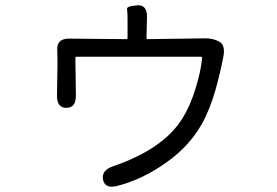

<svg xmlns="http://www.w3.org/2000/svg" viewBox="-20 -634 1040 721"><path d="M421 64Q374 76 367 41Q360 6 403 -9Q593 -74 664 -188Q695 -237 715 -304Q734 -365 739 -416Q739 -421 734 -421H268Q263 -421 263 -416L265 -277Q266 -229 229 -229Q193 -229 194 -277L196 -399Q196 -422 195 -445Q192 -490 241 -489L454 -487Q459 -487 459 -492V-561Q459 -589 457 -600Q455 -611 495 -614Q534 -617 532 -567L530 -492Q530 -487 535 -487L747 -490Q779 -491 803 -478Q827 -465 819 -422Q807 -361 790 -299Q767 -219 737 -167Q692 -87 609 -27Q518 39 421 64Z"/></svg>

Font: Resource Han Rounded KR Normal
Style: Regular
Weight: 350
Designer: Cyano Hao (round all glyphs); Ryoko NISHIZUKA 西塚涼子 (kana, bopomofo & ideographs); Paul D. Hunt (Latin, Greek & Cyrillic)
Foundry: Cyano Hao
Version: 0.990